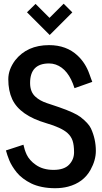

<svg xmlns="http://www.w3.org/2000/svg" viewBox="-20 -995 548 1028"><path d="M367.2 -928.7 246.1 -807.6 124.5 -929.2 170.4 -974.1 245.1 -899.4 320.8 -975.1ZM11.7 -189.5 105.5 -220.2Q106 -220.2 107.4 -212.9Q108.9 -205.6 112.5 -193.6Q116.2 -181.6 122.8 -167.2Q129.4 -152.8 142.1 -138.4Q154.8 -124 171.9 -112.3Q210 -85.4 266.6 -85.4Q323.2 -85.4 349.9 -113.3Q376.5 -141.1 376.5 -179.4Q376.5 -217.8 368.7 -241.5Q360.8 -265.1 341.3 -282.7Q308.6 -312 228 -335.4Q85.9 -377 45.4 -463.9Q24.4 -509.3 24.4 -570.8Q24.4 -622.6 61 -671.9Q125 -753.4 242.7 -753.4Q335.9 -753.4 395.5 -697.3Q438 -657.7 459 -597.7L468.3 -571.8Q472.7 -560.1 474.1 -556.6L378.9 -522.9Q346.7 -625.5 278.3 -649.4Q261.2 -655.3 242.7 -655.3Q141.1 -655.3 141.1 -550.8Q141.1 -502.9 169.4 -477.5Q192.9 -455.6 231 -442.9L254.4 -435.1Q274.4 -428.2 276.4 -427.7L297.9 -420.4Q381.3 -391.1 410.6 -368.7Q453.6 -335.4 466.8 -307.6Q493.2 -250.5 493.2 -187Q493.2 -137.2 464.8 -85.9Q426.8 -17.1 344.2 4.4Q312.5 12.7 274.9 12.7Q237.3 12.7 204.3 5.9Q171.4 -1 147.5 -12.7Q123.5 -24.4 103.5 -39.6Q83.5 -54.7 69.8 -71.5Q56.2 -88.4 45.9 -105.2Q35.6 -122.1 29.5 -137.2Q23.4 -152.3 19.5 -164.1Q15.6 -175.8 13.9 -182.6Q12.2 -189.5 11.7 -189.5Z"/></svg>

Font: News Cycle
Style: Bold
Weight: 700
Version: Version 0.5.1